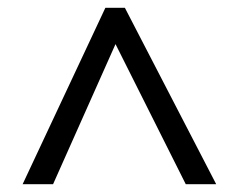

<svg xmlns="http://www.w3.org/2000/svg" viewBox="-20 -739 612 492"><path d="M38 -267 250 -719H300L534 -267H456L276 -626L116 -267Z"/></svg>

Font: Noto Sans Sharada
Style: Regular
Weight: 400
Designer: Monotype Design Team
Foundry: Monotype Imaging Inc.
Version: Version 2.006; ttfautohint (v1.8.4.7-5d5b)